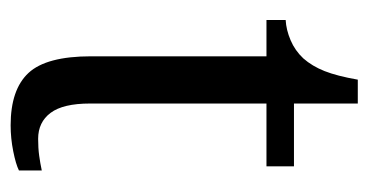

<svg xmlns="http://www.w3.org/2000/svg" viewBox="-190 -510 709 370"><g transform="rotate(90 165.0 -324.5)"><path d="M221 10Q152 10 120 -24.5Q88 -59 88 -145V-483H18V-520Q37 -521 57 -529.5Q77 -538 92 -554Q107 -571 116.5 -595Q126 -619 133 -659H179V-536H300V-483H179V-143Q179 -91 197 -67Q215 -43 247 -43Q265 -43 279.5 -45Q294 -47 308 -50V-6Q296 0 271 5Q246 10 221 10Z"/></g></svg>

Font: Noto Serif Khmer SemiCondensed
Style: Regular
Weight: 400
Width: 4
Designer: Danh Hong and the Monotype Design Team
Foundry: Monotype Imaging Inc.
Version: Version 2.004; ttfautohint (v1.8.4.7-5d5b)